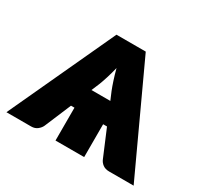

<svg xmlns="http://www.w3.org/2000/svg" viewBox="-126 -667 854 815"><g transform="rotate(30 301.0 -259.0)"><path d="M330.5 -301Q323.5 -318.5 315.5 -343Q307.5 -367.5 300 -396Q293 -367 285.2 -342.2Q277.5 -317.5 270.5 -300L254.5 -262H347ZM612.5 0H492.5Q473.5 0 461.2 -9Q449 -18 443.5 -31.5L389 -161H370V0H229.5V-161H212.5L158 -31.5Q153 -20 140.8 -10Q128.5 0 110 0H-11L229 -518.5H372.5Z"/></g></svg>

Font: Lato ExtraBold
Style: Regular
Weight: 800
Designer: Lukasz Dziedzic with Adam Twardoch and Botio Nikoltchev
Foundry: tyPoland Lukasz Dziedzic
Version: Version 2.015; 2015-08-06; http://www.latofonts.com/